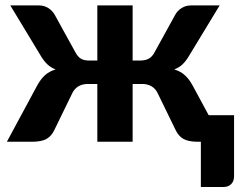

<svg xmlns="http://www.w3.org/2000/svg" viewBox="-20 -536 914 726"><path d="M265.5 -337.5Q274 -321.5 285.8 -314.2Q297.5 -307 318.5 -307H348V-515.5H481.5V-307H508.5Q529.5 -307 542.5 -314.2Q555.5 -321.5 564 -337.5L642.5 -480Q651 -496 667 -505.8Q683 -515.5 702 -515.5H810.5L695.5 -326Q683.5 -305.5 670.5 -293Q657.5 -280.5 639 -273.5Q664.5 -265.5 680.2 -250.5Q696 -235.5 708.5 -212.5L769 -100.5H865V131Q865 149.5 854 160.2Q843 171 826 171H739.5V0H728.5Q692 0 673 -11Q654 -22 643 -46.5L576.5 -183Q568 -201 552.8 -209.8Q537.5 -218.5 518 -218.5H481.5V0H348V-218.5H311.5Q292 -218.5 276.8 -209.8Q261.5 -201 253 -183L186.5 -46.5Q175.5 -22 156.5 -11Q137.5 0 101 0H6L120.5 -212.5Q133 -235.5 148.8 -250.5Q164.5 -265.5 190 -273.5Q172 -280.5 159 -292.8Q146 -305 133.5 -326L19 -515.5H127.5Q146.5 -515.5 162.2 -505.8Q178 -496 187 -480Z"/></svg>

Font: Lato Heavy
Style: Regular
Weight: 800
Designer: Lukasz Dziedzic
Foundry: tyPoland Lukasz Dziedzic
Version: Version 2.007; 2014-02-27